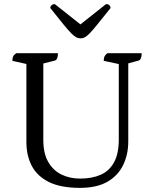

<svg xmlns="http://www.w3.org/2000/svg" viewBox="-20 -899 745 931"><path d="M368 12Q275 12 218 -16Q161 -44 134.5 -94Q108 -144 108 -211V-602L125 -585L40 -604Q40 -618 44 -626Q48 -634 59 -641H261Q261 -625 257 -616Q253 -607 245 -605L174 -587L190 -604V-220Q190 -155 214 -113.5Q238 -72 278.5 -52.5Q319 -33 368 -33Q426 -33 468 -51.5Q510 -70 533 -112Q556 -154 556 -222V-608L563 -587L483 -604Q483 -618 487 -626Q491 -634 501 -641H667Q667 -625 663 -616Q659 -607 651 -605L592 -589L602 -613V-214Q602 -150 577 -98.5Q552 -47 500.5 -17.5Q449 12 368 12ZM371 -713Q360 -713 350 -718Q340 -723 325.5 -737.5Q311 -752 287 -781.5Q263 -811 224 -860Q224 -868 230 -873.5Q236 -879 246 -879L381 -772H359L494 -879Q505 -879 510.5 -873.5Q516 -868 516 -860Q477 -811 453 -781.5Q429 -752 415 -737.5Q401 -723 391 -718Q381 -713 371 -713Z"/></svg>

Font: Pitagon Serif
Style: Regular
Weight: 400
Designer: Travis Tran
Foundry: Pitagon
Version: Version 1.000;gftools[0.9.26]